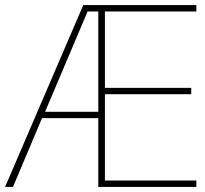

<svg xmlns="http://www.w3.org/2000/svg" viewBox="-21 -734 804 754"><path d="M365 0V-270H144L30 0H-1L306 -714H750V-689H391V-389H730V-364H391V-25H750V0ZM365 -295V-689H323L156 -295Z"/></svg>

Font: Noto Sans UI Thin
Style: Regular
Weight: 250
Designer: Monotype Design Team
Foundry: Monotype Imaging Inc.
Version: Version 1.001